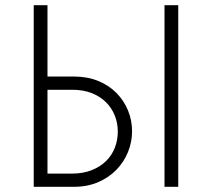

<svg xmlns="http://www.w3.org/2000/svg" viewBox="-20 -720 817 740"><path d="M110 -700H163V-425H265Q317 -425 358.5 -408Q400 -391 429 -361.5Q458 -332 473.5 -294Q489 -256 489 -214Q489 -173 473.5 -134.5Q458 -96 429 -66Q400 -36 358.5 -18Q317 0 265 0H110ZM258 -51Q300 -51 333 -64Q366 -77 388.5 -99Q411 -121 422.5 -150.5Q434 -180 434 -213Q434 -246 422 -275.5Q410 -305 387.5 -327Q365 -349 332.5 -361.5Q300 -374 259 -374H163V-51ZM614 -700H667V0H614Z"/></svg>

Font: Tilda Sans Light
Style: Regular
Weight: 300
Designer: ParaType Ltd
Foundry: ParaType Ltd
Version: Version 1.009